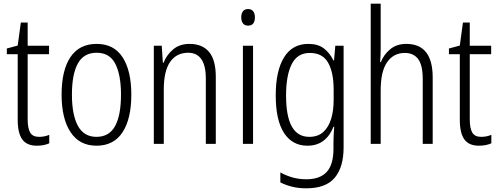

<svg xmlns="http://www.w3.org/2000/svg" viewBox="-20 -780 2703 1041"><path d="M192 -38Q207 -38 221.5 -41Q236 -44 247 -49V-3Q234 3 217 6.5Q200 10 180 10Q125 10 100.5 -24.5Q76 -59 76 -130V-486H17V-517L76 -533L93 -658H130V-532H246V-486H130V-133Q130 -85 143.5 -61.5Q157 -38 192 -38Z M692 -267Q692 -136 644.5 -63Q597 10 503 10Q411 10 362.5 -63.5Q314 -137 314 -267Q314 -399 362 -470.5Q410 -542 504 -542Q598 -542 645 -469Q692 -396 692 -267ZM370 -267Q370 -157 402.5 -97.5Q435 -38 503 -38Q572 -38 604 -96.5Q636 -155 636 -267Q636 -373 605.5 -433.5Q575 -494 504 -494Q434 -494 402 -435.5Q370 -377 370 -267Z M1008 -542Q1077 -542 1113.5 -498.5Q1150 -455 1150 -363V0H1096V-353Q1096 -425 1071.5 -459.5Q1047 -494 1000 -494Q937 -494 902.5 -444.5Q868 -395 868 -294V0H814V-532H857L863 -440H867Q883 -482 918.5 -512Q954 -542 1008 -542Z M1325 -731Q1344 -731 1353 -718.5Q1362 -706 1362 -686Q1362 -641 1325 -641Q1307 -641 1297.5 -653Q1288 -665 1288 -686Q1288 -706 1297 -718.5Q1306 -731 1325 -731ZM1352 -532V0H1297V-532Z M1652 -542Q1704 -542 1736 -517.5Q1768 -493 1788 -452H1791L1798 -532H1843V19Q1843 126 1795 183.5Q1747 241 1641 241Q1599 241 1564.5 232.5Q1530 224 1500 209V155Q1533 173 1567.5 182.5Q1602 192 1641 192Q1715 192 1751.5 152Q1788 112 1788 27V-4Q1788 -24 1789 -46Q1790 -68 1792 -93H1788Q1770 -45 1734.5 -17.5Q1699 10 1647 10Q1565 10 1520 -59Q1475 -128 1475 -263Q1475 -396 1520 -469Q1565 -542 1652 -542ZM1660 -493Q1592 -493 1561.5 -432Q1531 -371 1531 -263Q1531 -149 1562.5 -93.5Q1594 -38 1657 -38Q1704 -38 1733 -64.5Q1762 -91 1775.5 -136Q1789 -181 1789 -237V-294Q1789 -387 1759 -440Q1729 -493 1660 -493Z M2044 -518Q2044 -477 2041 -443H2045Q2060 -483 2095 -512.5Q2130 -542 2183 -542Q2326 -542 2326 -360V0H2272V-351Q2272 -427 2247 -460Q2222 -493 2175 -493Q2114 -493 2079 -443Q2044 -393 2044 -289V0H1990V-760H2044Z M2589 -38Q2604 -38 2618.5 -41Q2633 -44 2644 -49V-3Q2631 3 2614 6.5Q2597 10 2577 10Q2522 10 2497.5 -24.5Q2473 -59 2473 -130V-486H2414V-517L2473 -533L2490 -658H2527V-532H2643V-486H2527V-133Q2527 -85 2540.5 -61.5Q2554 -38 2589 -38Z"/></svg>

Font: Noto Sans Sinhala UI Condensed Light
Style: Regular
Weight: 300
Width: 3
Designer: Jelle Bosma - Monotype Design Team
Foundry: Monotype Imaging Inc.
Version: Version 2.006; ttfautohint (v1.8.4.7-5d5b)